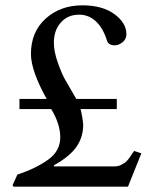

<svg xmlns="http://www.w3.org/2000/svg" viewBox="-20 -700 570 720"><path d="M27 -5 45 -45Q116 -69 161 -101.5Q206 -134 206 -185Q206 -235 172 -291H53V-329H155Q96 -435 96 -498Q96 -580 151 -630Q206 -680 289 -680Q364 -680 409 -647Q454 -614 454 -572Q454 -553 439.5 -541.5Q425 -530 410 -530Q387 -530 381 -548Q367 -594 340 -619.5Q313 -645 277 -645Q234 -645 208 -615.5Q182 -586 182 -540Q182 -507 196.5 -466Q211 -425 223 -403.5Q235 -382 266 -329H418V-291H282Q289 -265 292 -233Q292 -185 266 -148.5Q240 -112 182 -80V-76H407Q416 -76 423 -77.5Q430 -79 436.5 -83Q443 -87 447 -89Q451 -91 457.5 -98.5Q464 -106 466 -109Q468 -112 474.5 -122Q481 -132 483 -134L510 -125L460 0H31Z"/></svg>

Font: Heuristica
Style: Regular
Weight: 400
Version: Version 1.0.1 ; ttfautohint (v1.4.1)